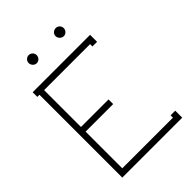

<svg xmlns="http://www.w3.org/2000/svg" viewBox="-241 -946 1054 1054"><g transform="rotate(-45 285.5 -419.5)"><path d="M393.1 -838.9Q405.8 -838.9 414.8 -829.8Q423.8 -820.8 423.8 -808.1Q423.8 -794.9 414.8 -785.4Q405.8 -775.9 393.1 -775.9Q380.4 -775.9 370.6 -785.6Q360.8 -795.4 360.8 -808.1Q360.8 -820.8 370.4 -829.8Q379.9 -838.9 393.1 -838.9ZM213.9 -808.1Q213.9 -794.9 204.8 -785.4Q195.8 -775.9 183.1 -775.9Q170.4 -775.9 161.1 -785.6Q151.9 -795.4 151.9 -808.1Q151.9 -820.8 161.1 -829.8Q170.4 -838.9 183.1 -838.9Q195.8 -838.9 204.8 -829.8Q213.9 -820.8 213.9 -808.1ZM463.9 -643.1H106.9V-356.9H320.8V-320.8H106.9V-36.1H500V-54.2H536.1V0H70.8V-643.1H54.2V-679.2H500V-625H463.9Z"/></g></svg>

Font: RawengulkPcs
Style: Regular
Weight: 400
Version: Version 0.92